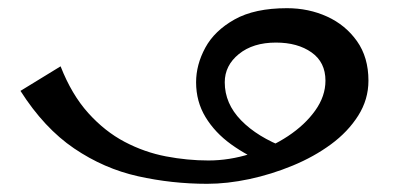

<svg xmlns="http://www.w3.org/2000/svg" viewBox="-20 -442 980 469"><path d="M486 7Q400 7 317 -11.5Q234 -30 161 -79.5Q88 -129 30 -220L128 -280Q155 -211 195.5 -166Q236 -121 284.5 -95.5Q333 -70 385.5 -60Q438 -50 489 -50Q540 -50 591 -66Q642 -82 683.5 -109.5Q725 -137 750 -172Q775 -207 775 -245Q775 -290 741 -314Q707 -338 654 -338Q598 -338 563.5 -310Q529 -282 529 -241Q529 -189 569 -148Q609 -107 678 -81L635 -40Q584 -61 544.5 -89.5Q505 -118 482 -156Q459 -194 459 -241Q459 -284 481.5 -325.5Q504 -367 553 -394.5Q602 -422 681 -422Q734 -422 779 -401.5Q824 -381 852 -341.5Q880 -302 880 -245Q880 -199 855 -159.5Q830 -120 788.5 -89.5Q747 -59 695 -37.5Q643 -16 589 -4.5Q535 7 486 7Z"/></svg>

Font: Marhey Light
Style: Regular
Weight: 300
Designer: Nur Syamsi & Bustanul Arifin
Foundry: Namelatype
Version: Version 1.000